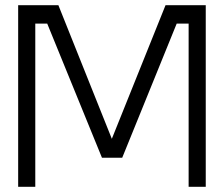

<svg xmlns="http://www.w3.org/2000/svg" viewBox="-20 -720 863 740"><path d="M50 0V-700H205L411 -185L618 -700H773V0H707V-629H661L451 -112H373L162 -629H116V0Z"/></svg>

Font: Kulim Park Light
Style: Regular
Weight: 300
Designer: Noponies / Dale Sattler
Foundry: Noponies
Version: Version 1.000; ttfautohint (v1.8.3)